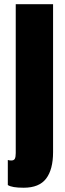

<svg xmlns="http://www.w3.org/2000/svg" viewBox="-20 -752 303 899"><path d="M90.8 127Q35.2 127 16.6 114.3V-2.9Q25.4 -0.5 32.7 -0.5Q45.4 -0.5 49.6 -9Q53.7 -17.6 53.7 -35.2V-732.4H228.5V-40Q228.5 41.5 196 84.2Q163.6 127 90.8 127Z"/></svg>

Font: Anton
Style: Regular
Weight: 400
Designer: Vernon Adams, Tural Alisoy
Foundry: Vernon Adams
Version: Version 2.300